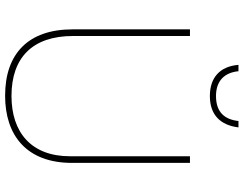

<svg xmlns="http://www.w3.org/2000/svg" viewBox="-121 -874 954 752"><g transform="rotate(90 356.0 -498.0)"><path d="M479 -955H454C448 -902 421 -867 356 -867C295 -867 264 -902 259 -955H234C240 -882 284 -843 356 -843C428 -843 470 -882 479 -955ZM618 -303V-765H592V-295C592 -143 498 -66 356 -66C207 -66 121 -147 121 -307V-765H95V-305C95 -132 190 -41 355 -41C510 -41 618 -125 618 -303Z"/></g></svg>

Font: Noto Sans Tamil UI Thin
Style: Regular
Weight: 100
Designer: Jelle Bosma - Monotype Design Team
Foundry: Monotype Imaging Inc.
Version: Version 2.004